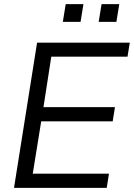

<svg xmlns="http://www.w3.org/2000/svg" viewBox="-20 -912 650 932"><path d="M48 0 160 -705H610L599 -637H229L191 -392H538L527 -323H180L139 -69H509L498 0ZM459 -806 473 -892H559L545 -806ZM285 -806 299 -892H385L371 -806Z"/></svg>

Font: Mulish
Style: Italic
Weight: 400
Italic angle: -9°
Designer: Vernon Adams
Foundry: Vernon Adams
Version: Version 3.603; ttfautohint (v1.8.3)